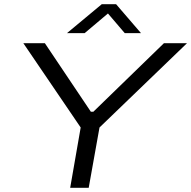

<svg xmlns="http://www.w3.org/2000/svg" viewBox="-20 -891 907 911"><path d="M297.9 -733.9 462.9 -871.1H530.8L648.9 -733.9H571.8L492.2 -827.1L381.8 -733.9ZM313 0 362.8 -286.1 90.8 -686H192.9L411.1 -360.8H422.9L757.8 -686H867.2L452.1 -286.1L400.9 0Z"/></svg>

Font: Archivo Expanded Light
Style: Italic
Weight: 300
Width: 7
Italic angle: -10°
Designer: Hector Gatti
Foundry: Omnibus-Type
Version: Version 2.001